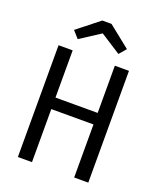

<svg xmlns="http://www.w3.org/2000/svg" viewBox="-163 -1011 926 1112"><g transform="rotate(20 300.0 -455.0)"><path d="M329 -910H272L137 -803L175 -760L300 -841L426 -760L463 -803ZM430 0H517V-689H430V-398H170V-689H83V0H170V-327H430Z"/></g></svg>

Font: FiraMono Nerd Font
Style: Regular
Weight: 400
Designer: Carrois Corporate & Edenspiekermann AG
Foundry: Carrois Corporate GbR & Edenspiekermann AG
Version: Version 003.206;Nerd Fonts 3.3.0